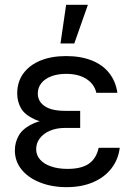

<svg xmlns="http://www.w3.org/2000/svg" viewBox="-20 -771 556 801"><path d="M314.5 -276.4V-237.3H251Q215.8 -237.3 188.5 -225.6Q161.1 -213.9 146 -193.8Q130.9 -173.8 130.9 -148.4Q130.9 -124 147 -105.5Q163.1 -86.9 192.9 -76.7Q222.7 -66.4 261.7 -66.4Q319.3 -66.4 350.6 -87.9Q381.8 -109.4 391.6 -154.3H479.5Q473.6 -105.5 444.8 -68.4Q416 -31.2 368.2 -10.7Q320.3 9.8 257.8 9.8Q196.3 9.8 147 -9.8Q97.7 -29.3 69.8 -64Q42 -98.6 42 -143.6Q42 -177.7 59.1 -207Q76.2 -236.3 120.6 -256.3Q165 -276.4 242.2 -276.4ZM51.8 -380.9Q51.8 -429.7 77.6 -464.8Q103.5 -500 149.4 -518.6Q195.3 -537.1 255.9 -537.1Q316.4 -537.1 362.3 -519Q408.2 -501 435.5 -466.3Q462.9 -431.6 469.7 -383.8H381.8Q374 -419.9 340.8 -441.4Q307.6 -462.9 255.9 -462.9Q220.7 -462.9 193.8 -452.6Q167 -442.4 152.3 -423.8Q137.7 -405.3 137.7 -380.9Q137.7 -347.7 166.5 -328.1Q195.3 -308.6 251 -308.6H314.5V-253.9H242.2Q167 -253.9 125 -272.9Q83 -292 67.4 -319.8Q51.8 -347.7 51.8 -380.9ZM255.9 -751H346.7L290 -589.8H232.4Z"/></svg>

Font: Pretendard GOV Variable
Style: Regular
Weight: 400
Designer: Base glyphs from Inter by Rasmus Andersson; Hangul glyphs from Noto Sans CJK(Source Han Sans) by Jang Soo-young and Kang
Foundry: Kil Hyung-jin
Version: Version 1.307;Glyphs 3.2 (3192)